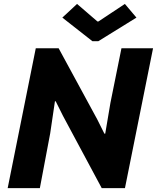

<svg xmlns="http://www.w3.org/2000/svg" viewBox="-20 -968 808 988"><path d="M164.1 -719.7H281.7L480.5 -353.5L517.1 -280.3H521.5L548.3 -439L605 -719.7H767.6L623 0H503.4L304.2 -371.6L266.6 -446.8H262.7L238.3 -281.7L185.1 0H19.5ZM300.8 -877.4 376.5 -947.8 481.4 -857.4H486.3L622.6 -947.8L682.1 -877.4L485.8 -755.9H455.6Z"/></svg>

Font: Reddit Sans Vanilla ExtraBold
Style: Italic
Weight: 800
Italic angle: -11.25°
Designer: Stephen Hutchings
Version: Version 1.013